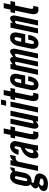

<svg xmlns="http://www.w3.org/2000/svg" viewBox="1384 -2176 971 3812"><g transform="rotate(-90 1870.0 -269.5)"><path d="M343 -264C316 -165 245 -129 184 -129H175C170 -129 167 -129 165 -130C154 -122 148 -114 146 -105C143 -93 151 -86 166 -82C181 -77 197 -74 216 -71C247 -67 279 -59 303 -40C326 -21 340 8 329 56C317 109 287 145 250 166C213 187 167 196 126 196C78 195 39 188 14 172C-11 156 -21 130 -13 90C-9 71 3 56 22 41C41 26 62 16 83 7C52 -2 27 -23 38 -66C41 -82 53 -98 69 -113C84 -128 101 -140 118 -148C93 -167 85 -197 84 -222C83 -239 83 -254 85 -267L117 -416C132 -467 156 -504 197 -533C216 -548 242 -555 274 -555C325 -555 352 -532 365 -505C373 -512 387 -524 406 -535C425 -546 442 -555 458 -555L439 -465C412 -465 391 -460 378 -453V-440C377 -435 376 -431 377 -429C377 -428 377 -426 377 -424C376 -422 376 -420 376 -419ZM275 -412C279 -429 278 -443 272 -454C269 -459 263 -462 255 -462C239 -462 229 -449 222 -437C219 -430 216 -421 215 -412L183 -262C178 -245 179 -231 185 -221C188 -216 194 -213 202 -213C219 -213 228 -225 235 -237C238 -245 241 -253 243 -262ZM135 25C112 37 92 52 88 73C84 94 99 111 146 111C163 111 183 109 199 102C215 95 228 87 231 74C235 55 226 47 213 42C206 39 197 37 185 35Z M678 -443C670 -446 661 -447 651 -447C635 -447 615 -445 596 -430C573 -414 567 -397 563 -380L483 0H382L498 -547H599L586 -486C589 -493 599 -510 618 -526C637 -541 664 -555 701 -555Z M869 -417C872 -426 874 -439 873 -450C871 -461 864 -467 852 -467C835 -467 826 -454 819 -438C816 -430 814 -421 811 -412C810 -407 809 -403 808 -399C807 -394 807 -390 806 -386H705L709 -409C718 -449 741 -485 770 -512C801 -539 837 -555 876 -555C909 -555 936 -543 955 -520C974 -497 981 -467 973 -431L902 -95C891 -46 890 -24 889 0H790C783 -11 787 -37 790 -44H783C776 -35 764 -22 748 -11C732 0 711 8 691 8C678 8 658 3 646 -17C633 -36 626 -70 638 -127C651 -188 678 -231 709 -262C740 -293 774 -311 801 -324C829 -337 849 -346 856 -357ZM837 -264C782 -243 752 -194 741 -142C738 -133 738 -123 739 -112C742 -100 746 -91 758 -91C781 -91 803 -105 807 -124Z M1227 -682 1199 -547H1268L1248 -456H1179L1122 -184C1118 -167 1113 -146 1113 -127C1114 -108 1118 -94 1134 -94C1142 -94 1153 -95 1160 -96C1162 -97 1164 -97 1166 -97C1168 -97 1170 -97 1172 -98L1151 1C1148 2 1146 2 1144 3C1141 4 1138 4 1135 5C1125 7 1112 8 1096 8C1036 8 1016 -21 1009 -60C1002 -99 1012 -144 1019 -176L1078 -456H1027L1047 -547H1098L1126 -682Z M1478 -547H1579L1463 0H1362L1371 -46C1369 -45 1365 -42 1358 -36C1343 -24 1327 -11 1307 0C1295 5 1285 8 1278 8C1251 8 1235 -8 1228 -29C1220 -49 1220 -76 1225 -99L1320 -547H1421L1329 -114C1324 -93 1336 -90 1348 -90C1359 -90 1366 -96 1374 -103C1378 -106 1382 -111 1386 -116Z M1699 -735H1800L1778 -634H1677ZM1543 0 1659 -547H1760L1644 0Z M1990 -682 1962 -547H2031L2011 -456H1942L1885 -184C1881 -167 1876 -146 1876 -127C1877 -108 1881 -94 1897 -94C1905 -94 1916 -95 1923 -96C1925 -97 1927 -97 1929 -97C1931 -97 1933 -97 1935 -98L1914 1C1911 2 1909 2 1907 3C1904 4 1901 4 1898 5C1888 7 1875 8 1859 8C1799 8 1779 -21 1772 -60C1765 -99 1775 -144 1782 -176L1841 -456H1790L1810 -547H1861L1889 -682Z M2263 -196 2250 -133C2235 -80 2212 -43 2169 -14C2148 1 2122 8 2089 8C2024 8 1998 -28 1990 -64C1985 -87 1985 -111 1989 -136L2048 -411C2063 -464 2087 -502 2130 -533C2149 -548 2176 -555 2209 -555C2241 -555 2264 -546 2280 -533C2296 -520 2304 -501 2308 -484C2313 -463 2314 -441 2309 -414L2276 -255H2109L2083 -136C2080 -117 2082 -101 2089 -89C2093 -84 2100 -81 2109 -81C2128 -81 2139 -93 2146 -108C2151 -115 2154 -125 2156 -136L2169 -196ZM2125 -334H2198L2215 -411C2219 -432 2219 -447 2211 -459C2207 -464 2200 -467 2191 -467C2172 -467 2161 -454 2153 -439C2149 -432 2145 -423 2142 -411Z M2552 0H2457L2549 -433C2553 -454 2538 -457 2527 -457C2516 -457 2505 -451 2497 -444C2492 -440 2487 -436 2483 -431L2392 0H2291L2407 -547H2508L2498 -501C2500 -502 2505 -505 2512 -512C2527 -523 2546 -537 2566 -548C2575 -553 2584 -555 2593 -555C2629 -555 2644 -526 2649 -494C2651 -495 2654 -497 2657 -500C2660 -503 2663 -506 2668 -509C2685 -524 2704 -536 2725 -547C2736 -552 2745 -555 2753 -555C2780 -555 2796 -539 2804 -519C2811 -498 2812 -471 2807 -448L2712 0H2617L2709 -433C2713 -454 2698 -457 2687 -457C2676 -457 2665 -451 2657 -444C2652 -440 2647 -436 2643 -431Z M3084 -196 3071 -133C3056 -80 3033 -43 2990 -14C2969 1 2943 8 2910 8C2845 8 2819 -28 2811 -64C2806 -87 2806 -111 2810 -136L2869 -411C2884 -464 2908 -502 2951 -533C2970 -548 2997 -555 3030 -555C3062 -555 3085 -546 3101 -533C3117 -520 3125 -501 3129 -484C3134 -463 3135 -441 3130 -414L3097 -255H2930L2904 -136C2901 -117 2903 -101 2910 -89C2914 -84 2921 -81 2930 -81C2949 -81 2960 -93 2967 -108C2972 -115 2975 -125 2977 -136L2990 -196ZM2946 -334H3019L3036 -411C3040 -432 3040 -447 3032 -459C3028 -464 3021 -467 3012 -467C2993 -467 2982 -454 2974 -439C2970 -432 2966 -423 2963 -411Z M3213 0H3112L3228 -547H3329L3319 -501C3321 -502 3326 -505 3333 -512C3340 -517 3348 -523 3357 -530C3374 -543 3395 -555 3412 -555C3439 -555 3455 -539 3463 -519C3470 -498 3471 -471 3466 -448L3371 0H3270L3362 -433C3366 -454 3355 -457 3343 -457C3332 -457 3324 -451 3316 -444C3314 -442 3312 -440 3310 -438C3308 -436 3306 -434 3304 -431Z M3715 -682 3687 -547H3756L3736 -456H3667L3610 -184C3606 -167 3601 -146 3601 -127C3602 -108 3606 -94 3622 -94C3630 -94 3641 -95 3648 -96C3650 -97 3652 -97 3654 -97C3656 -97 3658 -97 3660 -98L3639 1C3636 2 3634 2 3632 3C3629 4 3626 4 3623 5C3613 7 3600 8 3584 8C3524 8 3504 -21 3497 -60C3490 -99 3500 -144 3507 -176L3566 -456H3515L3535 -547H3586L3614 -682Z"/></g></svg>

Font: League Gothic Italic
Style: Regular
Weight: 400
Designer: Tyler Finck
Foundry: The League of Moveable Type
Version: Version 1.001;PS 001.001;hotconv 1.0.56;makeotf.lib2.0.21325